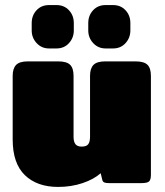

<svg xmlns="http://www.w3.org/2000/svg" viewBox="-20 -722 650 757"><path d="M105 -602V-631Q105 -661 124 -681.5Q143 -702 173 -702H203Q233 -702 252 -681.5Q271 -661 271 -631V-602Q271 -573 252 -552Q233 -531 203 -531H173Q144 -531 124.5 -552Q105 -573 105 -602ZM328 -602V-631Q328 -661 347 -681.5Q366 -702 396 -702H426Q456 -702 475 -681.5Q494 -661 494 -631V-602Q494 -573 475 -552Q456 -531 426 -531H396Q367 -531 347.5 -552Q328 -573 328 -602ZM30 -172V-423Q30 -452 43.5 -466Q57 -480 90 -480H209Q243 -480 256.5 -466.5Q270 -453 270 -423V-183Q270 -163 277.5 -153.5Q285 -144 302 -144Q321 -144 328 -153.5Q335 -163 335 -183V-423Q335 -452 348.5 -466Q362 -480 395 -480H514Q548 -480 561.5 -466.5Q575 -453 575 -423V-33Q575 -13 567.5 -6.5Q560 0 537 0H411Q398 0 391.5 -2.5Q385 -5 383 -14L377 -39Q350 -15 305.5 0Q261 15 209 15Q126 15 78 -31.5Q30 -78 30 -172Z"/></svg>

Font: Mitr
Style: Bold
Weight: 700
Designer: Thanarat Vachiruckul
Foundry: Cadson Demak
Version: Version 1.002